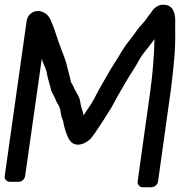

<svg xmlns="http://www.w3.org/2000/svg" viewBox="-43 -744 759 809"><path d="M35 22C49 22 61 11 63 -3L133 -496C141 -469 152 -454 155 -433C157 -418 163 -401 168 -382L172 -366C174 -358 178 -350 183 -342C190 -330 192 -318 204 -300C206 -297 211 -286 213 -269C216 -243 222 -244 225 -225V-222L228 -210C232 -195 236 -179 248 -157C273 -114 326 -141 345 -167C363 -191 376 -212 390 -233L412 -268C420 -280 429 -294 437 -310C451 -337 472 -372 488 -400C507 -433 526 -458 546 -496C556 -515 583 -544 604 -574C604 -574 606 -576 608 -579C607 -520 600 -429 591 -366L537 20C535 31 543 45 559 45H595C606 45 621 36 623 20L677 -366C679 -382 683 -414 688 -462C696 -539 696 -583 695 -637C695 -653 704 -728 641 -724C609 -722 594 -691 592 -689C576 -670 574 -662 559 -646C531 -616 532 -611 508 -581C469 -532 466 -518 435 -471C418 -445 404 -418 388 -391C370 -361 355 -328 341 -306L309 -258C304 -283 298 -292 295 -316C292 -338 275 -359 271 -369C267 -381 258 -394 256 -398C252 -422 242 -452 239 -467C237 -480 226 -509 205 -564C198 -582 188 -619 178 -641C171 -656 166 -684 133 -695C107 -704 74 -690 69 -654L-23 -3C-25 10 -16 22 -1 22Z"/></svg>

Font: Reckless Catfish
Style: HeavyIt
Weight: 400
Foundry: Cannot Into Space Fonts
Version: Version 0.2894